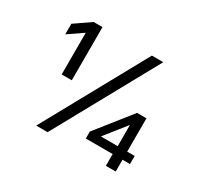

<svg xmlns="http://www.w3.org/2000/svg" viewBox="-135 -885 1180 1094"><g transform="rotate(30 455.0 -337.5)"><path d="M186.7 -325V-599.2L91.7 -534.2H90V-602.5L195 -675H253.3V-325ZM665 0V-77.5H488.3V-123.3L668.3 -350H730V-130.8H779.2V-77.5H730V0ZM556.7 -130.8H667.5V-268.3H665.8ZM206.7 0 578.3 -675H653.3L281.7 0Z"/></g></svg>

Font: Funnel Sans
Style: Regular
Weight: 400
Designer: NORD ID, Kristian Moeller
Foundry: Dicotype
Version: Version 1.000